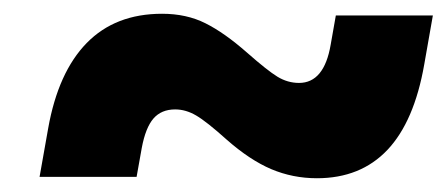

<svg xmlns="http://www.w3.org/2000/svg" viewBox="-20 -535 649 279"><path d="M440.5 -276Q405.5 -276 374.2 -289.2Q343 -302.5 309.5 -332Q280 -358.5 265 -367.2Q250 -376 234.5 -376Q214.5 -376 203 -362.8Q191.5 -349.5 186 -320L178.5 -278H37.5L50 -348.5Q64.5 -430 106 -472.5Q147.5 -515 215.5 -515Q251 -515 278.5 -501.2Q306 -487.5 339 -458.5Q368.5 -432.5 383.2 -423.5Q398 -414.5 414.5 -414.5Q451 -414.5 460.5 -470L468 -512.5H609L596.5 -441.5Q582 -358.5 543 -317.2Q504 -276 440.5 -276Z"/></svg>

Font: Google Sans Code
Style: Italic
Weight: 400
Italic angle: -10°
Monospace: yes
Designer: Google Sans Code Authors
Foundry: Google LLC
Version: Version 6.000